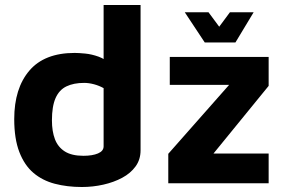

<svg xmlns="http://www.w3.org/2000/svg" viewBox="-20 -734 1141 769"><path d="M308 15Q249 15 199.5 2Q150 -11 114 -41.5Q78 -72 57.5 -125Q37 -178 37 -257Q37 -380 97.5 -451Q158 -522 279 -522Q295 -522 321 -519.5Q347 -517 375 -507Q403 -497 425 -473L395 -427V-714H543V-132Q543 -95 523 -67.5Q503 -40 469.5 -22Q436 -4 394 5.5Q352 15 308 15ZM314 -110Q350 -110 372.5 -119.5Q395 -129 395 -148V-381Q377 -391 356.5 -396.5Q336 -402 317 -402Q275 -402 246 -388Q217 -374 202.5 -341Q188 -308 188 -252Q188 -208 200 -176.5Q212 -145 239.5 -127.5Q267 -110 314 -110ZM654 0V-118L925 -425L940 -394H660V-506H1056V-390L804 -81L799 -119H1056V0ZM800 -564 720 -685H815L858 -627L901 -685H996L923 -564Z"/></svg>

Font: Maven Pro
Style: Bold
Weight: 700
Designer: Joe Prince
Foundry: Joe Prince
Version: Version 2.103